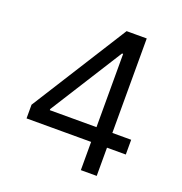

<svg xmlns="http://www.w3.org/2000/svg" viewBox="-131 -841 904 955"><g transform="rotate(20 321.0 -364.0)"><path d="M58.6 -149.4V-221.7L377.9 -727.5H430.7V-615.2H394.5L153.3 -233.4V-227.5H584V-149.4ZM400.4 0V-170.9V-205.1V-727.5H484.4V0Z"/></g></svg>

Font: GitLab Sans
Style: Regular
Weight: 400
Designer: Rasmus Andersson
Foundry: Modifications by GitLab B.V., manufactured by rsms
Version: Version 4.000;git-c8fb6b7